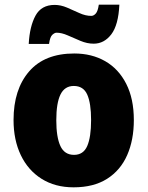

<svg xmlns="http://www.w3.org/2000/svg" viewBox="-20 -792 633 822"><path d="M553 -278Q553 -193 524.5 -128Q496 -63 438.5 -26.5Q381 10 295 10Q216 10 158 -26.5Q100 -63 69 -128Q38 -193 38 -278Q38 -409 104.5 -486Q171 -563 298 -563Q373 -563 430.5 -530Q488 -497 520.5 -433Q553 -369 553 -278ZM221 -277Q221 -205 238.5 -167Q256 -129 297 -129Q337 -129 353.5 -167Q370 -205 370 -278Q370 -350 353.5 -387Q337 -424 296 -424Q257 -424 239 -387.5Q221 -351 221 -277ZM103 -604Q107 -679 132 -725Q157 -771 214 -771Q240 -771 267 -759.5Q294 -748 320 -736Q346 -724 371 -724Q381 -724 390 -734Q399 -744 403 -772H491Q487 -685 456.5 -645Q426 -605 381 -605Q353 -605 324.5 -617Q296 -629 270 -640.5Q244 -652 222 -652Q214 -652 204 -643Q194 -634 190 -604Z"/></svg>

Font: Noto Sans Lao UI SemCond Blk
Style: Regular
Weight: 900
Width: 4
Designer: Monotype Design Team
Foundry: Monotype Imaging Inc.
Version: Version 2.000; ttfautohint (v1.8.4.7-5d5b)